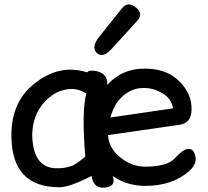

<svg xmlns="http://www.w3.org/2000/svg" viewBox="-20 -830 952 879"><path d="M601.6 -796.4Q638.2 -767.6 608.4 -734.9L492.7 -607.9Q450.2 -561 422.4 -588.4Q396 -614.3 436 -664.1L537.6 -791Q565.4 -825.7 601.6 -796.4ZM474.6 -211.4Q477.1 -156.2 524.4 -114.7Q579.1 -66.4 647.5 -66.9Q747.1 -67.9 781.2 -106Q814 -142.6 835 -147Q858.4 -151.9 868.2 -132.3Q891.1 -86.9 846.7 -47.4Q768.6 22 641.6 21Q548.3 20 478.5 -37.6Q391.6 -108.9 391.6 -231Q391.6 -331.5 446.3 -410.2Q514.6 -508.3 623 -515.1Q735.8 -522 799.3 -459.5Q859.4 -400.9 856.9 -326.2Q855 -266.1 802.7 -258.8ZM485.4 -292 772.5 -334Q765.1 -376.5 728 -400.4Q685.1 -427.7 636.7 -427.2Q569.3 -427.2 520.5 -367.2Q499 -340.3 485.4 -292ZM252.9 27.3Q33.7 27.8 32.2 -207Q30.8 -359.9 132.8 -443.4Q250 -539.6 377.9 -499Q392.1 -511.2 421.9 -504.4Q480.5 -491.2 469.2 -428.7Q458 -367.7 455.6 -220.7Q453.6 -103.5 481.9 -54.7Q523.4 16.6 470.2 27.3Q409.2 40 399.4 -24.4Q298.3 26.9 252.9 27.3ZM309.6 -70.8Q327.1 -77.1 370.6 -112.8Q353 -322.8 375.5 -401.9Q328.1 -431.6 276.4 -418.9Q240.2 -410.2 218.8 -394Q131.8 -331.1 127.4 -216.3Q128.9 -66.9 230 -60.1Q272.5 -57.1 309.6 -70.8Z"/></svg>

Font: Comic Relief LRS
Style: Regular
Weight: 400
Designer: Jeff Davis
Foundry: Loudifier
Version: Version 1.0